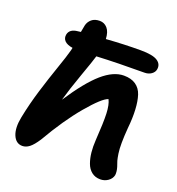

<svg xmlns="http://www.w3.org/2000/svg" viewBox="-140 -869 931 1010"><g transform="rotate(20 325.5 -364.5)"><path d="M87.9 2Q51.8 2 35.6 -36.6Q19.5 -75.2 32.2 -138.2Q48.3 -218.8 73 -299.1Q97.7 -379.4 122.3 -450Q147 -520.5 157.2 -559.1Q157.7 -561.5 158.7 -566.2Q159.7 -570.8 160.2 -573.2Q128.4 -578.1 114.7 -592.5Q101.1 -606.9 105 -627.9Q111.8 -661.1 157.2 -665Q159.7 -665.5 165 -666Q170.4 -666.5 172.9 -667Q175.8 -685.5 180.2 -706.1Q185.1 -727.1 201.9 -741.5Q218.8 -755.9 247.1 -755.9Q272.5 -755.9 289.8 -736.3Q307.1 -716.8 309.1 -676.8Q410.6 -684.1 502 -684.1Q569.3 -684.1 595.9 -666.7Q622.6 -649.4 617.2 -619.1Q614.3 -602.5 598.4 -591.3Q582.5 -580.1 560.1 -580.1Q409.2 -580.1 293 -574.2Q285.2 -546.4 252.4 -455.1Q219.7 -363.8 201.2 -297.9Q280.8 -419.4 343.8 -474.1Q406.7 -528.8 464.8 -528.8Q505.9 -528.8 531.7 -511Q557.6 -493.2 568.4 -460.2Q579.1 -427.2 581.5 -380.6Q584 -334 578.1 -276.9Q574.2 -228.5 574 -193.1Q573.7 -157.7 577.4 -133.3Q581.1 -108.9 584.7 -95.9Q588.4 -83 595.2 -64.9Q602.5 -40 600.1 -21Q595.7 -0.5 576.7 13.2Q557.6 26.9 533.2 26.9Q504.4 26.9 484.4 11Q464.4 -4.9 454.6 -32.2Q444.8 -59.6 441.7 -90.8Q438.5 -122.1 440.9 -158.2Q447.8 -260.3 445.8 -309.3Q443.8 -358.4 430.2 -384.8Q397 -374.5 321.5 -285.2Q246.1 -195.8 169.9 -64Q146 -27.3 127 -12.7Q107.9 2 87.9 2Z"/></g></svg>

Font: Shantell Sans Irregular
Style: Italic
Weight: 600
Italic angle: -11.31°
Designer: Stephen Nixon, Anya Danilova, Shantell Martin
Foundry: Arrow Type
Version: Version 1.006;[9816181b4]